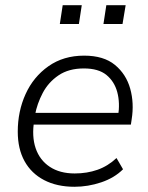

<svg xmlns="http://www.w3.org/2000/svg" viewBox="-20 -707 568 735"><path d="M265 8Q198 8 149 -17.5Q100 -43 74 -90Q48 -137 48 -203Q48 -281 78 -347Q108 -413 165.5 -453.5Q223 -494 302 -494Q377 -494 420 -458.5Q463 -423 478.5 -367.5Q494 -312 484 -250L481 -230H93L100 -275H451L432 -262Q440 -313 429 -354Q418 -395 387.5 -420Q357 -445 301 -445Q243 -445 204 -418.5Q165 -392 143.5 -351Q122 -310 114 -267L111 -246Q101 -185 116.5 -139.5Q132 -94 170.5 -68.5Q209 -43 266 -43Q313 -43 353 -57Q393 -71 426 -102L451 -59Q418 -26 367.5 -9Q317 8 265 8ZM376 -615 387 -687H461L449 -615ZM209 -615 220 -687H293L282 -615Z"/></svg>

Font: Nunito Sans 12pt Light
Style: Italic
Weight: 300
Italic angle: -9°
Designer: Vernon Adams
Foundry: Vernon Adams
Version: Version 3.101;gftools[0.9.27]